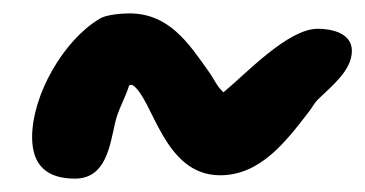

<svg xmlns="http://www.w3.org/2000/svg" viewBox="-20 -441 546 287"><path d="M28 -236C28 -193 51 -174 92 -174C138 -174 144 -222 152 -257C156 -276 167 -294 173 -313L174 -314H178C209 -294 224 -179 309 -179C369 -179 407 -229 441 -273C446 -279 449 -286 455 -292C474 -311 506 -335 506 -365C506 -392 475 -398 455 -398C410 -398 347 -330 314 -303C304 -312 300 -323 292 -334C261 -378 232 -421 173 -421C162 -421 138 -419 129 -413C75 -381 28 -299 28 -236Z"/></svg>

Font: ChillLongCangKaiShu ExtraBold
Style: Regular
Weight: 800
Version: Version 3.500;Glyphs 3.1.1 (3135)